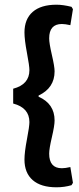

<svg xmlns="http://www.w3.org/2000/svg" viewBox="-20 -677 335 816"><path d="M220 -657Q248 -657 284 -648L290 -638L279 -570Q257 -575 243 -575Q189 -575 189 -514Q189 -493 200.5 -443.5Q212 -394 212 -374Q212 -303 144 -271V-266Q212 -236 212 -165Q212 -143 200.5 -94Q189 -45 189 -24Q189 38 243 38Q257 38 279 33L290 100L284 110Q254 119 220 119Q154 119 119 88.5Q84 58 84 1Q84 -30 94.5 -85Q105 -140 105 -158Q105 -219 36 -237V-300Q105 -318 105 -379Q105 -397 94.5 -452.5Q84 -508 84 -539Q84 -596 119 -626.5Q154 -657 220 -657Z"/></svg>

Font: Alegreya Sans
Style: Bold
Weight: 700
Designer: Juan Pablo del Peral
Foundry: Huerta Tipografica
Version: Version 2.007